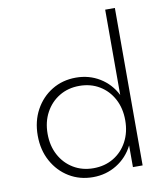

<svg xmlns="http://www.w3.org/2000/svg" viewBox="-94 -940 904 1034"><g transform="rotate(-10 358.0 -422.5)"><path d="M331.5 16Q403 16 461.2 -19.8Q519.5 -55.5 551.5 -118.5V0H604.5V-861H551.5V-394.5Q520 -457 462 -492.5Q404 -528 332 -528Q259 -528 201 -492.8Q143 -457.5 109.5 -396Q76 -334.5 76 -256Q76 -177 109.8 -115.5Q143.5 -54 201.2 -19Q259 16 331.5 16ZM342 -31Q280.5 -31 232.5 -60Q184.5 -89 157.2 -139.8Q130 -190.5 130 -256Q130 -321.5 157.5 -372.2Q185 -423 233 -452Q281 -481 342.5 -481Q404.5 -481 452.2 -452.2Q500 -423.5 527.2 -372.8Q554.5 -322 554.5 -256Q554.5 -190.5 527.2 -139.5Q500 -88.5 452 -59.8Q404 -31 342 -31Z"/></g></svg>

Font: Spartan Light
Style: Regular
Weight: 300
Designer: Matt Bailey, Mirko Velimirovic
Foundry: Matt Bailey
Version: Version 1.003; ttfautohint (v1.8.3)